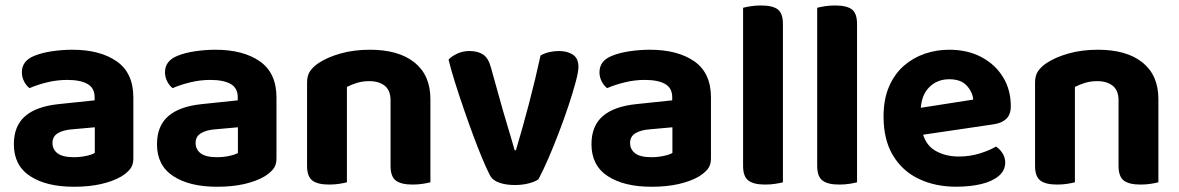

<svg xmlns="http://www.w3.org/2000/svg" viewBox="-20 -680 4392 715"><path d="M255.2 15.5Q152.8 15.5 92.2 -24.1Q31.6 -63.8 31.6 -142.9Q31.6 -211 73.6 -247.4Q115.6 -283.8 198.6 -292.3L332.3 -306.3V-318.3Q332.3 -352.4 305.7 -367.4Q279.1 -382.4 230.4 -382.4Q192.4 -382.4 155.7 -373.4Q119 -364.5 90 -351.8Q78.2 -360.3 69.8 -376.6Q61.4 -393 61.4 -410.6Q61.4 -453.3 107.1 -471.8Q135.6 -483.6 174.1 -489.2Q212.7 -494.8 248.9 -494.8Q352.6 -494.8 414.6 -451.6Q476.6 -408.4 476.6 -316.8V-89.7Q476.6 -64.6 463.6 -49.3Q450.5 -34 431.2 -22.5Q401.2 -5 356.6 5.3Q312 15.5 255.2 15.5ZM255.2 -94.6Q278.2 -94.6 300.4 -99.3Q322.6 -104 333 -110.4V-206L248.6 -198.4Q214.8 -195.9 195.1 -183.7Q175.4 -171.6 175.4 -147.7Q175.4 -123.6 194.3 -109.1Q213.2 -94.6 255.2 -94.6Z M788.2 15.5Q685.8 15.5 625.2 -24.1Q564.6 -63.8 564.6 -142.9Q564.6 -211 606.6 -247.4Q648.6 -283.8 731.6 -292.3L865.3 -306.3V-318.3Q865.3 -352.4 838.7 -367.4Q812.1 -382.4 763.4 -382.4Q725.4 -382.4 688.7 -373.4Q652 -364.5 623 -351.8Q611.2 -360.3 602.8 -376.6Q594.4 -393 594.4 -410.6Q594.4 -453.3 640.1 -471.8Q668.6 -483.6 707.1 -489.2Q745.7 -494.8 781.9 -494.8Q885.6 -494.8 947.6 -451.6Q1009.6 -408.4 1009.6 -316.8V-89.7Q1009.6 -64.6 996.6 -49.3Q983.5 -34 964.2 -22.5Q934.2 -5 889.6 5.3Q845 15.5 788.2 15.5ZM788.2 -94.6Q811.2 -94.6 833.4 -99.3Q855.6 -104 866 -110.4V-206L781.6 -198.4Q747.8 -195.9 728.1 -183.7Q708.4 -171.6 708.4 -147.7Q708.4 -123.6 727.3 -109.1Q746.2 -94.6 788.2 -94.6Z M1582.8 -311.1V-216.7H1434.4V-306.3Q1434.4 -343.3 1412.8 -360.6Q1391.2 -377.8 1355.6 -377.8Q1330.8 -377.8 1310.1 -371.6Q1289.4 -365.4 1271.9 -356.2V-216.7H1123.5V-372.8Q1123.5 -398.3 1134.3 -414.5Q1145.1 -430.6 1165.3 -444.4Q1197.4 -466.2 1247.2 -480.5Q1297.1 -494.8 1357.2 -494.8Q1464.9 -494.8 1523.8 -447.2Q1582.8 -399.6 1582.8 -311.1ZM1123.5 -262.6H1271.9V-1.2Q1262.4 1.5 1244.4 4.4Q1226.4 7.3 1205.3 7.3Q1163 7.3 1143.3 -7.7Q1123.5 -22.6 1123.5 -62.2ZM1434.4 -262.6H1582.8V-1.2Q1573.2 1.5 1555.1 4.4Q1537 7.3 1516.2 7.3Q1473.6 7.3 1454 -7.7Q1434.4 -22.6 1434.4 -62.2Z M2061.9 -490Q2092.6 -490 2113.4 -476.4Q2134.1 -462.9 2134.1 -430.7Q2134.1 -413.1 2123.9 -374.8Q2113.6 -336.6 2097.2 -286.9Q2080.7 -237.3 2060.7 -185.1Q2040.7 -132.9 2020.9 -87.3Q2001 -41.8 1985.1 -12.4Q1974 -3.8 1950.1 2.6Q1926.2 9 1897 9Q1863.3 9 1838.5 0.1Q1813.7 -8.8 1804.2 -27.9Q1793.2 -48.7 1777.2 -86.8Q1761.2 -124.9 1743.1 -173.5Q1725 -222.2 1707.2 -273.9Q1689.3 -325.6 1674.2 -373.8Q1659.1 -421.9 1650.4 -458.1Q1662.7 -471.2 1683.5 -480.6Q1704.2 -490 1728.4 -490Q1759.3 -490 1779.2 -476.8Q1799 -463.6 1808.3 -428.2L1852.8 -269Q1860.8 -241.4 1869.3 -213.1Q1877.7 -184.8 1885 -160.7Q1892.3 -136.6 1896.5 -120.4H1901.3Q1925.3 -200.9 1949.7 -293.3Q1974 -385.7 1993 -473.6Q2023.4 -490 2061.9 -490Z M2406.2 15.5Q2303.8 15.5 2243.2 -24.1Q2182.6 -63.8 2182.6 -142.9Q2182.6 -211 2224.6 -247.4Q2266.6 -283.8 2349.6 -292.3L2483.3 -306.3V-318.3Q2483.3 -352.4 2456.7 -367.4Q2430.1 -382.4 2381.4 -382.4Q2343.4 -382.4 2306.7 -373.4Q2270 -364.5 2241 -351.8Q2229.2 -360.3 2220.8 -376.6Q2212.4 -393 2212.4 -410.6Q2212.4 -453.3 2258.1 -471.8Q2286.6 -483.6 2325.1 -489.2Q2363.7 -494.8 2399.9 -494.8Q2503.6 -494.8 2565.6 -451.6Q2627.6 -408.4 2627.6 -316.8V-89.7Q2627.6 -64.6 2614.6 -49.3Q2601.5 -34 2582.2 -22.5Q2552.2 -5 2507.6 5.3Q2463 15.5 2406.2 15.5ZM2406.2 -94.6Q2429.2 -94.6 2451.4 -99.3Q2473.6 -104 2484 -110.4V-206L2399.6 -198.4Q2365.8 -195.9 2346.1 -183.7Q2326.4 -171.6 2326.4 -147.7Q2326.4 -123.6 2345.3 -109.1Q2364.2 -94.6 2406.2 -94.6Z M2747.2 -264 2895.6 -261.1V-1.2Q2886.1 1.5 2868.1 4.4Q2850.1 7.3 2829 7.3Q2786.7 7.3 2767 -7.7Q2747.2 -22.6 2747.2 -62.2ZM2895.6 -184.4 2747.2 -187V-651Q2756.8 -653.8 2774.9 -656.7Q2793 -659.6 2813.9 -659.6Q2857.2 -659.6 2876.4 -645Q2895.6 -630.4 2895.6 -590.1Z M3023.2 -264 3171.6 -261.1V-1.2Q3162.1 1.5 3144.1 4.4Q3126.1 7.3 3105 7.3Q3062.7 7.3 3043 -7.7Q3023.2 -22.6 3023.2 -62.2ZM3171.6 -184.4 3023.2 -187V-651Q3032.8 -653.8 3050.9 -656.7Q3069 -659.6 3089.9 -659.6Q3133.2 -659.6 3152.4 -645Q3171.6 -630.4 3171.6 -590.1Z M3361.8 -170.1 3356.3 -270.4 3604.3 -309.1Q3601.8 -337.5 3580 -361.2Q3558.2 -384.9 3514.9 -384.9Q3469.6 -384.9 3439.7 -354.5Q3409.9 -324 3408.4 -267.6L3412.9 -198.5Q3422.2 -144.4 3460.1 -120.7Q3498 -97.1 3550.4 -97.1Q3592.4 -97.1 3629.4 -108.8Q3666.5 -120.5 3688.8 -134.2Q3703.6 -125 3713.5 -109Q3723.4 -93 3723.4 -75Q3723.4 -45.3 3699.6 -25Q3675.8 -4.7 3634.6 5.3Q3593.4 15.3 3540.3 15.3Q3462.6 15.3 3401.5 -13.9Q3340.4 -43 3305.4 -101.2Q3270.3 -159.3 3270.3 -246.2Q3270.3 -310 3290.6 -357.2Q3310.9 -404.3 3345.4 -434.6Q3379.8 -464.8 3423.5 -479.8Q3467.1 -494.8 3514.4 -494.8Q3583 -494.8 3634.4 -467.6Q3685.8 -440.5 3715 -393.2Q3744.2 -346 3744.2 -284.4Q3744.2 -253.3 3727.3 -237.4Q3710.5 -221.4 3680.3 -217.1Z M4293.8 -311.1V-216.7H4145.4V-306.3Q4145.4 -343.3 4123.8 -360.6Q4102.2 -377.8 4066.6 -377.8Q4041.8 -377.8 4021.1 -371.6Q4000.4 -365.4 3982.9 -356.2V-216.7H3834.5V-372.8Q3834.5 -398.3 3845.3 -414.5Q3856.1 -430.6 3876.3 -444.4Q3908.4 -466.2 3958.2 -480.5Q4008.1 -494.8 4068.2 -494.8Q4175.9 -494.8 4234.8 -447.2Q4293.8 -399.6 4293.8 -311.1ZM3834.5 -262.6H3982.9V-1.2Q3973.4 1.5 3955.4 4.4Q3937.4 7.3 3916.3 7.3Q3874 7.3 3854.3 -7.7Q3834.5 -22.6 3834.5 -62.2ZM4145.4 -262.6H4293.8V-1.2Q4284.2 1.5 4266.1 4.4Q4248 7.3 4227.2 7.3Q4184.6 7.3 4165 -7.7Q4145.4 -22.6 4145.4 -62.2Z"/></svg>

Font: Baloo Paaji 2
Style: Regular
Weight: 400
Designer: Shuchita Grover, Noopur Datye and Ek Type
Foundry: Ek Type
Version: Version 1.700